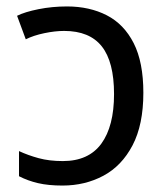

<svg xmlns="http://www.w3.org/2000/svg" viewBox="-20 -566 520 596"><path d="M188 -546Q258 -546 311.5 -518.5Q365 -491 395 -432Q425 -373 425 -278Q425 -179 391.5 -115Q358 -51 301 -20.5Q244 10 174 10Q130 10 98 2.5Q66 -5 39 -19V-97Q67 -84 100 -75Q133 -66 175 -66Q255 -66 294.5 -120Q334 -174 334 -274Q334 -374 296 -422Q258 -470 179 -470Q151 -470 117.5 -463Q84 -456 60 -444L33 -517Q57 -529 99.5 -537.5Q142 -546 188 -546Z"/></svg>

Font: Apis
Style: Regular
Weight: 400
Designer: Monotype Design Team
Foundry: Monotype Imaging Inc.
Version: Version 2.000; build 0001